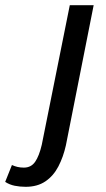

<svg xmlns="http://www.w3.org/2000/svg" viewBox="-144 -509 409 740"><path d="M-45 211Q-67 211 -87 207Q-107 203 -124 192L-98 127Q-87 132 -76 134.5Q-65 137 -52 137Q-24 137 -8.5 114.5Q7 92 17 49L125 -489H217L110 51Q100 96 81 132.5Q62 169 31 190Q0 211 -45 211Z"/></svg>

Font: Source Sans 3 Medium
Style: Italic
Weight: 500
Italic angle: -11°
Designer: Paul D. Hunt
Foundry: Adobe
Version: Version 3.052;hotconv 1.1.0;makeotfexe 2.6.0